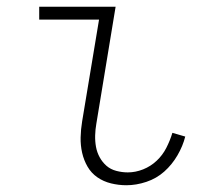

<svg xmlns="http://www.w3.org/2000/svg" viewBox="-20 -540 640 568"><path d="M354 8Q331 8 308.5 2.5Q286 -3 268 -15.5Q250 -28 239 -47Q228 -66 223 -88Q218 -110 218.5 -133.5Q219 -157 223 -181L273 -482H96V-520H322L265 -174Q262 -157 261.5 -139.5Q261 -122 264 -105.5Q267 -89 275 -74.5Q283 -60 295 -49.5Q307 -39 324 -34.5Q341 -30 358 -30Q381 -30 403.5 -39Q426 -48 443.5 -64.5Q461 -81 472 -102.5Q483 -124 490 -147L528 -136Q521 -108 505 -80.5Q489 -53 466 -32.5Q443 -12 413 -2Q383 8 354 8Z"/></svg>

Font: Iosevka Extralight Extended
Style: Italic
Weight: 200
Width: 7
Italic angle: -9°
Monospace: yes
Designer: Belleve Invis
Foundry: Belleve Invis
Version: Version 32.5.0; ttfautohint (v1.8.4)